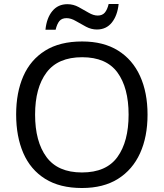

<svg xmlns="http://www.w3.org/2000/svg" viewBox="-20 -933 821 963"><path d="M720 -358Q720 -247 682.5 -164.5Q645 -82 572 -36Q499 10 391 10Q280 10 206.5 -36Q133 -82 97 -165Q61 -248 61 -359Q61 -469 97 -551Q133 -633 206.5 -679Q280 -725 392 -725Q499 -725 572 -679.5Q645 -634 682.5 -551.5Q720 -469 720 -358ZM156 -358Q156 -223 213 -145.5Q270 -68 391 -68Q513 -68 569 -145.5Q625 -223 625 -358Q625 -493 569 -569.5Q513 -646 392 -646Q271 -646 213.5 -569.5Q156 -493 156 -358ZM208 -784Q214 -843 242.5 -877.5Q271 -912 318 -912Q348 -912 374.5 -897.5Q401 -883 425 -869Q449 -855 470 -855Q493 -855 505.5 -869.5Q518 -884 525 -913H575Q569 -855 541 -820Q513 -785 466 -785Q438 -785 411.5 -799Q385 -813 360.5 -827.5Q336 -842 314 -842Q290 -842 278 -827.5Q266 -813 259 -784Z"/></svg>

Font: Noto Sans Khojki
Style: Regular
Weight: 400
Designer: Monotype Design Team
Foundry: Monotype Imaging Inc.
Version: Version 2.003; ttfautohint (v1.8.4.7-5d5b)